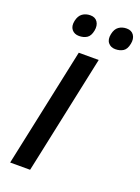

<svg xmlns="http://www.w3.org/2000/svg" viewBox="-172 -1008 790 1081"><g transform="rotate(20 223.0 -467.0)"><path d="M33.5 0Q46 -58.5 57.5 -113Q69 -167.5 83.5 -235L134 -473Q148.5 -542 160.5 -597.8Q172.5 -653.5 185 -713H304.5Q292 -654 280 -597.8Q268 -541.5 253.5 -473L203 -235Q189 -167.5 177.2 -113Q165.5 -58.5 153 0ZM371 -802Q343.5 -802 328 -821Q312.5 -840 319.5 -873.5Q326 -905.5 345.8 -919.5Q365.5 -933.5 393 -933.5Q422 -933.5 436 -912.8Q450 -892 443.5 -860.5Q437 -826.5 417.5 -814.2Q398 -802 371 -802ZM153.5 -802Q125.5 -802 110 -821Q94.5 -840 101.5 -873.5Q108.5 -905.5 128.2 -919.5Q148 -933.5 175.5 -933.5Q204.5 -933.5 218.2 -912.8Q232 -892 226 -860.5Q219.5 -826.5 200 -814.2Q180.5 -802 153.5 -802Z"/></g></svg>

Font: Commissioner Medium
Style: Italic
Weight: 500
Italic angle: -12°
Designer: Kostas Bartsokas
Foundry: Kostas Bartsokas
Version: Version 1.000; ttfautohint (v1.8.3)